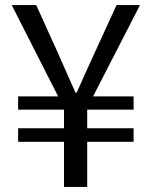

<svg xmlns="http://www.w3.org/2000/svg" viewBox="-20 -733 595 753"><path d="M231 0V-177H51V-230H231V-303H51V-355H208L26 -713H122L209 -521Q218 -500 240.5 -449.5Q263 -399 276 -370H281Q287 -384 311.5 -438.5Q336 -493 349 -521L437 -713H529L345 -355H504V-303H322V-230H504V-177H322V0Z"/></svg>

Font: Noto Sans SC
Style: Regular
Weight: 400
Designer: Ryoko NISHIZUKA  (kana, bopomofo & ideographs); Paul D. Hunt (Latin, Greek & Cyrillic); Sandoll Communications , Soo-you
Foundry: Adobe
Version: Version 2.002;hotconv 1.0.116;makeotfexe 2.5.65601